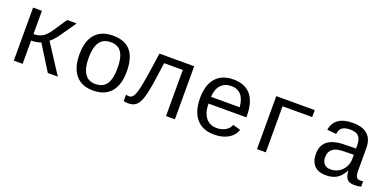

<svg xmlns="http://www.w3.org/2000/svg" viewBox="-11 -1163 3623 1798"><g transform="rotate(20 1800.5 -264.0)"><path d="M106.4 -528.3H194.3V-296.9Q249.5 -296.9 285.6 -319.8Q321.8 -342.8 357.9 -397L445.8 -528.3H540.5L430.2 -369.6Q392.1 -315.4 356.9 -290L544.9 0H445.3L290.5 -248.5Q273.9 -241.2 247.1 -236.3Q220.2 -231.4 194.3 -231.4V0H106.4Z M1135.7 -264.6Q1135.7 -131.3 1074.5 -60.8Q1013.2 9.8 897.5 9.8Q784.2 9.8 723.9 -61.5Q663.6 -132.8 663.6 -264.6Q663.6 -400.9 725.3 -469.5Q787.1 -538.1 900.4 -538.1Q1019.5 -538.1 1077.6 -470.2Q1135.7 -402.3 1135.7 -264.6ZM1043.5 -264.6Q1043.5 -369.6 1010 -421.4Q976.6 -473.1 901.9 -473.1Q826.2 -473.1 791 -420.4Q755.9 -367.7 755.9 -264.6Q755.9 -162.1 791 -108.6Q826.2 -55.2 896.5 -55.2Q974.1 -55.2 1008.8 -107.4Q1043.5 -159.7 1043.5 -264.6Z M1623.5 0V-459H1437.5L1415 -299.8Q1397.5 -174.3 1378.2 -109.1Q1358.9 -43.9 1329.8 -17.1Q1300.8 9.8 1249 9.8Q1224.6 9.8 1203.1 3.4V-59.6Q1215.3 -55.2 1236.3 -55.2Q1264.6 -55.2 1282.5 -91.3Q1300.3 -127.4 1316.4 -208.7Q1332.5 -290 1365.2 -528.3H1711.9V0Z M1957.5 -245.6Q1957.5 -156.7 1996.8 -106.4Q2036.1 -56.2 2104.5 -56.2Q2154.8 -56.2 2192.6 -77.9Q2230.5 -99.6 2243.2 -137.2L2320.3 -115.2Q2298.8 -54.7 2241.5 -22.5Q2184.1 9.8 2104.5 9.8Q1989.3 9.8 1927.2 -62Q1865.2 -133.8 1865.2 -267.6Q1865.2 -397.9 1926 -468Q1986.8 -538.1 2101.6 -538.1Q2216.3 -538.1 2275.4 -468.3Q2334.5 -398.4 2334.5 -257.3V-245.6ZM2102.5 -473.1Q2037.1 -473.1 1999 -430.4Q1960.9 -387.7 1958.5 -313H2243.7Q2230 -473.1 2102.5 -473.1Z M2913.1 -528.3V-459H2617.7V0H2529.8V-528.3Z M3538.1 -54.2Q3550.8 -54.2 3566.9 -57.6V-2.9Q3533.7 4.9 3499 4.9Q3450.2 4.9 3428 -20.8Q3405.8 -46.4 3402.8 -101.1H3399.9Q3368.2 -42 3325 -16.1Q3281.7 9.8 3218.3 9.8Q3141.1 9.8 3102.1 -32.2Q3063 -74.2 3063 -147.5Q3063 -317.9 3284.7 -320.3L3399.9 -322.3V-351.1Q3399.9 -415 3374 -443.1Q3348.1 -471.2 3291.5 -471.2Q3233.9 -471.2 3208.5 -450.7Q3183.1 -430.2 3178.2 -387.2L3086.4 -395.5Q3108.9 -538.1 3293 -538.1Q3390.6 -538.1 3439.7 -492.4Q3488.8 -446.8 3488.8 -360.4V-132.8Q3488.8 -93.8 3499 -74Q3509.3 -54.2 3538.1 -54.2ZM3240.7 -57.1Q3287.6 -57.1 3323.7 -79.6Q3359.9 -102.1 3379.9 -139.6Q3399.9 -177.2 3399.9 -217.3V-260.7L3307.1 -258.8Q3249.5 -257.8 3219.2 -246.1Q3189 -234.4 3172.1 -210.2Q3155.3 -186 3155.3 -146Q3155.3 -106 3177 -81.5Q3198.7 -57.1 3240.7 -57.1Z"/></g></svg>

Font: Liberation Mono
Style: Regular
Weight: 400
Monospace: yes
Designer: Steve Matteson
Foundry: Ascender Corporation
Version: Version 2.1.5